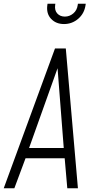

<svg xmlns="http://www.w3.org/2000/svg" viewBox="-27 -1010 507 1030"><path d="M-7 0 268 -750H326L391 0H334L320 -161H110L50 0ZM129 -216H315L280 -667H290ZM316.5 -881Q273 -881 246.8 -909.2Q220.5 -937.5 227 -983L228 -990H270L269 -983Q265 -954.5 280.2 -937.8Q295.5 -921 321 -921Q346 -921 366 -937.8Q386 -954.5 390 -983L391 -990H433L432 -983Q425.5 -937.5 392.5 -909.2Q359.5 -881 316.5 -881Z"/></svg>

Font: Mohave Light Light
Style: Italic
Weight: 300
Italic angle: -8°
Version: Version 2.003